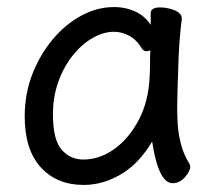

<svg xmlns="http://www.w3.org/2000/svg" viewBox="-20 -506 615 544"><path d="M504 -4Q489 13 469 13Q429 13 411 -105Q376 -46 329 -16Q275 18 217 18Q141 18 95.5 -32Q50 -82 50 -176Q50 -240 71.5 -295.5Q93 -351 129 -394Q165 -437 210 -461.5Q255 -486 303 -486Q340 -486 370 -470Q392 -458 407 -436V-469Q407 -485 434 -485Q452 -485 472 -478Q495 -469 495 -454V-452V-451Q489 -407 486 -343Q482 -227 482 -204Q482 -181 483.5 -154.5Q485 -128 492.5 -98.5Q500 -69 516 -43Q519 -38 519 -34Q519 -21 504 -4ZM406 -363Q400 -361 394 -361Q388 -361 383 -367Q367 -394 345.5 -405Q324 -416 303 -416Q274 -416 243.5 -399Q213 -382 187 -350Q161 -318 145.5 -275Q130 -232 130 -182Q130 -110 154.5 -82Q179 -54 216 -54Q262 -54 303.5 -83.5Q345 -113 373 -166Q401 -219 404 -289V-290Q405 -303 405 -324Q405 -345 406 -363Z"/></svg>

Font: Moon Stars Kai
Style: Bold
Weight: 700
Designer: GuiWonder
Version: Version 1.101